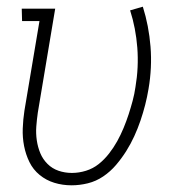

<svg xmlns="http://www.w3.org/2000/svg" viewBox="-20 -546 540 574"><path d="M194 8Q167 8 142.5 0.5Q118 -7 98.5 -23Q79 -39 68 -61.5Q57 -84 52 -109.5Q47 -135 48 -162Q49 -189 53 -215L98 -483H46L45 -520H145L93 -209Q90 -188 88.5 -167.5Q87 -147 90 -126.5Q93 -106 100.5 -88Q108 -70 122 -56Q136 -42 155 -35.5Q174 -29 195 -29Q216 -29 237 -35.5Q258 -42 275 -55.5Q292 -69 306 -87Q320 -105 330.5 -124Q341 -143 349.5 -163.5Q358 -184 364.5 -204Q371 -224 376.5 -244.5Q382 -265 385 -286Q395 -345 390.5 -403.5Q386 -462 369 -515L407 -526Q425 -469 430 -406.5Q435 -344 424 -280Q420 -256 414 -232.5Q408 -209 400 -185.5Q392 -162 381.5 -139Q371 -116 357.5 -94.5Q344 -73 327 -53Q310 -33 288.5 -18.5Q267 -4 242.5 2Q218 8 194 8Z"/></svg>

Font: Iosevka Curly Slab Extralight
Style: Italic
Weight: 200
Italic angle: -9°
Monospace: yes
Designer: Belleve Invis
Foundry: Belleve Invis
Version: Version 22.1.2; ttfautohint (v1.8.4)